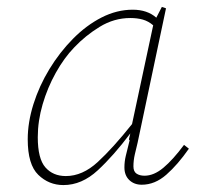

<svg xmlns="http://www.w3.org/2000/svg" viewBox="-20 -521 570 554"><path d="M89 -125Q89 -63 111 -38Q133 -13 170 -13Q218 -13 262 -53.5Q306 -94 361 -163L422 -448Q408 -460 392 -464.5Q376 -469 356 -469Q309 -469 267.5 -443.5Q226 -418 194 -384Q165 -354 141 -311Q117 -268 103 -220Q89 -172 89 -125ZM389 12Q367 12 353 -1.5Q339 -15 339 -38Q339 -55 343 -71.5Q347 -88 354 -116L352 -119L356 -136Q308 -72 262 -29.5Q216 13 163 13Q121 13 90.5 -16.5Q60 -46 60 -119Q60 -168 76.5 -220.5Q93 -273 122.5 -321.5Q152 -370 190.5 -409Q229 -448 273 -470.5Q317 -493 363 -493Q405 -493 431 -470L447 -501L459 -497L377 -109Q373 -93 369 -75.5Q365 -58 365 -41Q365 -26 374 -20Q383 -14 397 -14Q424 -14 451.5 -37Q479 -60 511 -103L525 -92Q493 -46 460 -17Q427 12 389 12Z"/></svg>

Font: Source Serif 4 SmText ExtraLight
Style: Italic
Weight: 200
Italic angle: -12°
Designer: Frank Grießhammer
Foundry: Adobe
Version: Version 4.005;hotconv 1.1.0;makeotfexe 2.6.0